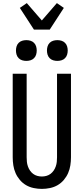

<svg xmlns="http://www.w3.org/2000/svg" viewBox="-20 -1211 540 1239"><path d="M250 8Q224 8 197.5 2.5Q171 -3 148.5 -16Q126 -29 108.5 -49.5Q91 -70 80.5 -94Q70 -118 66 -144Q62 -170 62 -196V-735H152V-196Q152 -181 153.5 -166.5Q155 -152 160 -137.5Q165 -123 173.5 -110.5Q182 -98 194 -89Q206 -80 220.5 -76Q235 -72 250 -72Q265 -72 279.5 -76Q294 -80 306 -89Q318 -98 326.5 -110.5Q335 -123 340 -137.5Q345 -152 346.5 -166.5Q348 -181 348 -196V-735H438V-196Q438 -170 434 -144Q430 -118 419.5 -94Q409 -70 391.5 -49.5Q374 -29 351.5 -16Q329 -3 302.5 2.5Q276 8 250 8ZM350 -818Q336 -818 323 -822Q310 -826 300.5 -835.5Q291 -845 287 -858Q283 -871 283 -885Q283 -899 287 -912Q291 -925 300.5 -934.5Q310 -944 323 -948Q336 -952 350 -952Q364 -952 377 -948Q390 -944 399.5 -934.5Q409 -925 413 -912Q417 -899 417 -885Q417 -871 413 -858Q409 -845 399.5 -835.5Q390 -826 377 -822Q364 -818 350 -818ZM150 -818Q136 -818 123 -822Q110 -826 100.5 -835.5Q91 -845 87 -858Q83 -871 83 -885Q83 -899 87 -912Q91 -925 100.5 -934.5Q110 -944 123 -948Q136 -952 150 -952Q164 -952 177 -948Q190 -944 199.5 -934.5Q209 -925 213 -912Q217 -899 217 -885Q217 -871 213 -858Q209 -845 199.5 -835.5Q190 -826 177 -822Q164 -818 150 -818ZM199 -1020 108 -1160 153 -1191 250 -1079 347 -1191 392 -1160 301 -1020Z"/></svg>

Font: Iosevka Term Medium
Style: Regular
Weight: 500
Monospace: yes
Designer: Belleve Invis
Foundry: Belleve Invis
Version: Version 26.3.1